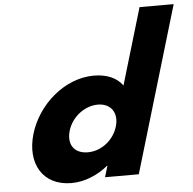

<svg xmlns="http://www.w3.org/2000/svg" viewBox="-58 -918 995 992"><g transform="rotate(-5 439.5 -422.5)"><path d="M99.2 -256C54.6 -106 123.5 15 273.5 15C343.5 15 412.8 -16 463.3 -58H465.3L448 0H623L879.1 -860H702.1L584.2 -464C554.4 -505 504.2 -528 435.2 -528C285.2 -528 143.9 -406 99.2 -256ZM287.2 -256C308.4 -327 376.3 -377 443.3 -377C509.3 -377 547.4 -327 526.2 -256C505.4 -186 440.5 -136 371.5 -136C299.5 -136 266.4 -186 287.2 -256Z"/></g></svg>

Font: Hussar
Style: BdOblThree
Weight: 700
Foundry: Cannot Into Space Fonts
Version: Version 2.00